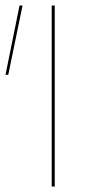

<svg xmlns="http://www.w3.org/2000/svg" viewBox="-22 -678 355 698"><path d="M-2 -406 49 -658H60L8 -406ZM166 -658H177V0H166Z"/></svg>

Font: Ysabeau SC Hairline
Style: Regular
Weight: 100
Designer: Christian Thalmann (Catharsis Fonts)
Version: Version 0.003